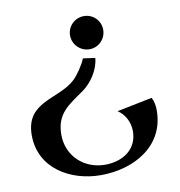

<svg xmlns="http://www.w3.org/2000/svg" viewBox="-83 -598 848 907"><g transform="rotate(-10 340.5 -144.0)"><path d="M458 -442C458 -486 423 -521 379 -521C335 -521 299 -486 299 -442C299 -398 335 -362 379 -362C423 -362 458 -398 458 -442ZM641 -23C641 -44 638 -66 627 -85L458 -51C493 -28 513 12 513 54C513 143 440 188 357 188C256 188 177 115 177 13C177 -88 236 -120 310 -172C355 -203 394 -262 398 -317L340 -325C328 -295 301 -255 278 -232C195 -154 39 -172 39 -9C39 151 184 233 329 233C486 233 641 150 641 -23Z"/></g></svg>

Font: Original Surfer
Style: Regular
Weight: 400
Designer: Astigmatic (AOETI)
Foundry: Astigmatic (AOETI)
Version: Version 1.001